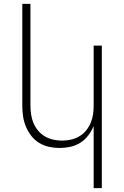

<svg xmlns="http://www.w3.org/2000/svg" viewBox="-20 -755 640 990"><path d="M463 215V-105Q452 -79 435 -56.5Q418 -34 394 -19Q370 -4 342.5 2Q315 8 287 8Q260 8 232.5 2Q205 -4 181.5 -18.5Q158 -33 141 -55Q124 -77 113.5 -102.5Q103 -128 99 -155Q95 -182 95 -210V-735H137V-210Q137 -187 140.5 -164Q144 -141 153 -120Q162 -99 177 -81Q192 -63 212 -51.5Q232 -40 254.5 -35Q277 -30 300 -30Q323 -30 345.5 -35Q368 -40 388 -51.5Q408 -63 423 -81Q438 -99 447 -120Q456 -141 459.5 -164Q463 -187 463 -210V-520H505V215Z"/></svg>

Font: Iosevka Extralight Extended
Style: Regular
Weight: 200
Width: 7
Monospace: yes
Designer: Belleve Invis
Foundry: Belleve Invis
Version: Version 32.5.0; ttfautohint (v1.8.4)